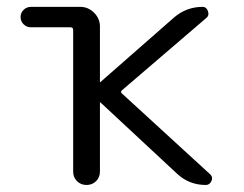

<svg xmlns="http://www.w3.org/2000/svg" viewBox="-20 -562 712 560"><path d="M193.4 -474.6Q193.4 -482.4 185.5 -482.4H70.3Q57.6 -482.4 48.8 -491.2Q40 -500 40 -512.2Q40 -524.4 48.8 -533.2Q57.6 -542 70.3 -542H213.9Q237.3 -542 254.4 -524.9Q271.5 -507.8 271.5 -484.4V-322.3Q271.5 -322.3 272 -322.3Q272.5 -322.3 272.5 -322.3L487.3 -510.7Q523.4 -542 571.3 -542Q582 -542 586.4 -529.8Q590.8 -517.6 583 -510.7L335.9 -298.8Q330.1 -293.9 335.9 -289.1L591.8 -54.7Q598.6 -48.8 598.6 -42Q598.6 -38.1 596.7 -34.2Q591.8 -22.5 580.1 -22.5Q532.2 -22.5 497.1 -54.7L272.5 -263.7Q272.5 -263.7 272 -263.7Q271.5 -263.7 271.5 -263.7V-61.5Q271.5 -44.9 260.3 -33.7Q249 -22.5 232.4 -22.5Q215.8 -22.5 204.6 -33.7Q193.4 -44.9 193.4 -61.5Z"/></svg>

Font: Gen Jyuu Gothic Normal
Style: Regular
Weight: 300
Designer: [Source Han Sans]
Ryoko NISHIZUKA  (kana & ideographs); Paul D. Hunt (Latin, Greek & Cyrillic); Wenlong ZHANG  (bopomofo
Version: Version 1.002.20150607